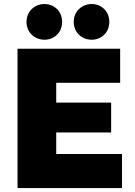

<svg xmlns="http://www.w3.org/2000/svg" viewBox="-20 -949 680 969"><path d="M68.4 -703.1V0H595.7V-171.9H263.7V-280.3H541V-431.2H263.7V-531.2H586.4V-703.1ZM113.8 -838.4C113.8 -784.2 155.8 -748.5 204.6 -748.5C252.9 -748.5 293.5 -784.2 293.5 -838.4C293.5 -892.6 252.9 -928.7 204.6 -928.7C155.8 -928.7 113.8 -892.6 113.8 -838.4ZM352.1 -838.4C352.1 -784.2 394 -748.5 442.9 -748.5C491.2 -748.5 531.7 -784.2 531.7 -838.4C531.7 -892.6 491.2 -928.7 442.9 -928.7C394 -928.7 352.1 -892.6 352.1 -838.4Z"/></svg>

Font: Wand UI Pro Black
Style: Regular
Weight: 900
Designer: Andreas Faust
Version: Version 1.003;FEAKit 1.0